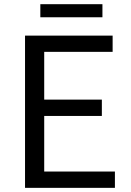

<svg xmlns="http://www.w3.org/2000/svg" viewBox="-20 -905 629 925"><path d="M100.6 0H533.6V-78.6H193V-346.4H470.7V-425.1H193V-655.2H522.6V-733.4H100.6ZM174.3 -821.8H473.5V-884.8H174.3Z"/></svg>

Font: Source Han Sans JP VF
Style: Regular
Weight: 250
Designer: Ryoko NISHIZUKA 西塚涼子 (kana, bopomofo & ideographs); Paul D. Hunt (Latin, Greek & Cyrillic); Sandoll Communications 산돌커뮤니
Foundry: Adobe
Version: Version 2.004;hotconv 1.0.118;makeotfexe 2.5.65603